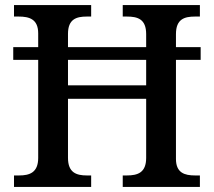

<svg xmlns="http://www.w3.org/2000/svg" viewBox="-20 -734 840 754"><path d="M35 0H338V-45H321C280 -45 247 -56 247 -114V-346H554V-114C554 -56 521 -45 478 -45H462V0H765V-45H746C705 -45 671 -55 671 -110V-499H768V-549H671V-600C671 -659 704 -669 746 -669H765V-714H462V-669H478C521 -669 554 -659 554 -600V-549H247V-601C247 -659 280 -669 321 -669H338V-714H35V-669H53C95 -669 130 -659 130 -603V-549H32V-499H130V-114C130 -56 96 -45 55 -45H35ZM247 -399V-499H554V-399Z"/></svg>

Font: Noto Serif Ethiopic Medium
Style: Regular
Weight: 500
Designer: Monotype Design Team
Foundry: Monotype Imaging Inc.
Version: Version 2.102